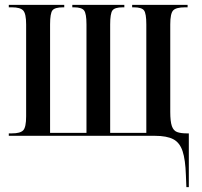

<svg xmlns="http://www.w3.org/2000/svg" viewBox="-20 -556 826 786"><path d="M741 161Q739 98 727.5 63Q716 28 689.5 14Q663 0 614 0H16V-10H29Q63 -10 75 -22.5Q87 -35 87 -80V-456Q87 -500 75 -513Q63 -526 29 -526H16V-536H243V-526H238Q205 -526 195 -514Q185 -502 185 -456V-12H334V-456Q334 -501 324 -513.5Q314 -526 283 -526H276V-536H489V-526H482Q450 -526 440.5 -513.5Q431 -501 431 -456V-12H579V-456Q579 -501 569.5 -513.5Q560 -526 528 -526H521V-536H748V-526H737Q701 -526 689 -513.5Q677 -501 677 -456V-98Q677 -59 683.5 -40Q690 -21 705 -15.5Q720 -10 744 -10H753V210H743Z"/></svg>

Font: Noto Serif Display ExtraCondensed Medium
Style: Regular
Weight: 500
Width: 2
Designer: Monotype Design Team
Foundry: Monotype Imaging Inc.
Version: Version 2.009